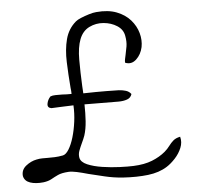

<svg xmlns="http://www.w3.org/2000/svg" viewBox="-53 -755 890 866"><g transform="rotate(-5 392.0 -322.5)"><path d="M470 54Q427 51 387.5 41.5Q348 32 315 24Q287 16 264 11Q241 6 226 7Q195 9 178 17Q161 25 147 33Q133 41 111 44Q75 48 50 39.5Q25 31 20 8Q17 -20 39.5 -38Q62 -56 88 -61Q102 -64 114.5 -64Q127 -64 139 -64Q154 -64 170.5 -64.5Q187 -65 208 -69Q222 -72 235 -93Q248 -114 257.5 -146Q267 -178 272 -215.5Q277 -253 275 -290Q241 -289 221 -288Q201 -287 175 -286Q156 -289 159 -307Q162 -325 175 -339Q185 -343 198.5 -343Q212 -343 229 -343Q238 -342 249 -342Q260 -342 271 -342Q271 -349 270.5 -355.5Q270 -362 269 -369Q264 -430 262 -487Q260 -544 272 -590Q284 -636 319 -666Q327 -673 344 -680Q361 -687 380.5 -693Q400 -699 414 -700Q468 -705 506.5 -690Q545 -675 568.5 -648Q592 -621 601 -588.5Q610 -556 604 -525Q597 -492 574.5 -471Q552 -450 524 -461Q523 -469 525 -477.5Q527 -486 529 -496Q533 -513 536.5 -534Q540 -555 535 -582Q530 -611 503.5 -628Q477 -645 442.5 -648Q408 -651 377.5 -636Q347 -621 333 -585Q319 -549 319 -492.5Q319 -436 322 -374Q323 -365 323 -357Q323 -349 324 -340Q338 -340 352.5 -340.5Q367 -341 381 -341Q405 -341 430 -341Q455 -341 485 -340Q502 -339 516.5 -334.5Q531 -330 540 -318Q535 -301 518 -295Q501 -289 479 -289Q437 -289 402.5 -289.5Q368 -290 325 -290Q326 -250 323.5 -214Q321 -178 312 -150Q309 -142 305.5 -133.5Q302 -125 298 -117Q290 -100 284 -84Q278 -68 281 -52Q285 -32 313 -20Q341 -8 380.5 -2Q420 4 458.5 5.5Q497 7 521 6Q571 4 606 -10Q641 -24 666 -45Q680 -57 689.5 -70Q699 -83 710.5 -93Q722 -103 742 -107Q749 -82 738.5 -56.5Q728 -31 708.5 -10Q689 11 670 23Q634 46 583 52Q532 58 470 54Z"/></g></svg>

Font: Yuji Hentaigana Akari
Style: Regular
Weight: 400
Designer: Kataoka Yuji
Foundry: Kinuta Font Factory
Version: Version 3.002